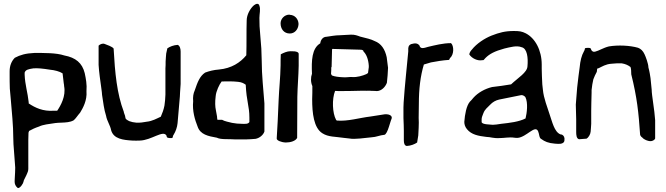

<svg xmlns="http://www.w3.org/2000/svg" viewBox="-20 -728 3456 997"><path d="M30 -335C30 -318 30 -293 31 -268C33 -248 35 -229 36 -212C41 -149 49 -79 49 -10L50 21L56 101C57 114 58 128 59 142C59 158 58 175 57 192C57 199 56 206 56 213C55 227 62 240 69 245C74 255 90 242 99 224C101 219 103 213 104 208C113 191 122 172 126 159C126 156 126 154 127 151C128 101 126 48 127 -3C127 -15 128 -27 128 -39C129 -42 130 -46 131 -48C145 -56 162 -64 183 -71C203 -81 234 -84 267 -89C277 -90 287 -91 297 -91C322 -92 344 -93 362 -103C371 -109 385 -131 396 -143C410 -166 433 -206 429 -254C432 -290 426 -319 420 -348C407 -401 373 -429 314 -440C272 -454 208 -453 158 -453C114 -451 85 -443 57 -428C40 -411 30 -387 30 -358ZM108 -340V-351C113 -366 127 -369 153 -373C174 -375 203 -372 240 -366C263 -364 290 -357 305 -347L311 -296C312 -291 313 -285 313 -280C323 -229 295 -179 277 -153H259C204 -149 163 -168 129 -191V-197C124 -246 110 -288 108 -340Z M492 -391C494 -355 501 -307 506 -271C508 -255 510 -243 510 -235C516 -196 520 -160 531 -126C535 -101 553 -76 557 -52C570 -6 620 -1 668 2C680 2 693 3 705 2C767 1 828 -56 845 -23C845 -11 855 -11 870 -11C875 -11 878 -13 878 -22C879 -24 881 -27 882 -29C892 -45 900 -67 902 -88C906 -134 910 -181 914 -227L915 -248L918 -292V-311C919 -323 917 -330 918 -341V-460C918 -475 914 -490 903 -495C882 -494 862 -486 849 -477C848 -470 844 -457 843 -450C843 -443 840 -422 840 -409C840 -395 840 -383 839 -373V-237C838 -217 837 -198 834 -180C830 -159 823 -140 815 -122C793 -112 771 -99 742 -96C725 -93 708 -90 688 -91C674 -92 662 -95 651 -99C646 -102 636 -106 632 -113C631 -123 628 -132 625 -139C624 -141 623 -144 623 -147C587 -242 577 -349 570 -476C563 -486 536 -495 523 -500C512 -504 499 -498 492 -491Z M983 -202C978 -152 992 -106 1006 -71C1020 -29 1061 -21 1106 -13C1127 -2 1168 -7 1204 -4C1239 -3 1274 -4 1307 -7C1328 -11 1347 -27 1353 -45V-191C1348 -263 1339 -336 1339 -413L1337 -476L1331 -551C1328 -577 1327 -606 1327 -635C1327 -656 1334 -680 1327 -698C1324 -711 1312 -711 1299 -701C1280 -685 1261 -652 1261 -622C1259 -563 1261 -500 1259 -441C1228 -403 1182 -373 1117 -367C1090 -365 1066 -359 1045 -351C1017 -332 1006 -302 991 -258C984 -243 981 -225 983 -202ZM1100 -229C1102 -254 1119 -290 1131 -305C1161 -306 1191 -306 1217 -303C1235 -301 1245 -296 1256 -288C1260 -201 1275 -178 1275 -117V-94C1267 -83 1255 -85 1237 -85C1218 -85 1201 -87 1185 -90C1170 -94 1146 -98 1133 -106H1109C1108 -111 1107 -117 1107 -123L1101 -156C1097 -174 1096 -198 1100 -229Z M1417 -8C1417 1 1439 11 1464 12C1489 12 1515 4 1523 -12C1523 -77 1524 -150 1524 -225C1525 -280 1530 -332 1531 -387V-448C1531 -456 1522 -463 1488 -462C1471 -462 1453 -454 1438 -446C1437 -427 1437 -408 1437 -389C1436 -325 1429 -264 1427 -211C1424 -127 1420 -62 1417 -11ZM1437 -607C1437 -578 1454 -554 1485 -554C1510 -554 1528 -575 1530 -600V-607C1528 -629 1512 -650 1485 -651C1484 -651 1484 -652 1483 -652C1457 -652 1437 -630 1437 -607Z M1600 -345C1593 -326 1593 -301 1602 -281C1602 -257 1602 -235 1601 -213C1601 -141 1609 -64 1654 -36C1685 -16 1720 -19 1766 -12L1793 -9C1823 -3 1873 -12 1909 -15C1934 -16 1952 -26 1976 -28C1984 -29 1993 -48 2000 -71C2006 -89 2011 -108 2013 -110C2021 -129 1996 -139 1968 -133C1952 -130 1930 -127 1904 -123C1845 -116 1786 -97 1729 -102C1727 -103 1726 -105 1725 -106C1706 -141 1703 -213 1720 -256C1726 -256 1732 -255 1740 -255C1768 -255 1837 -256 1865 -257C1877 -257 1888 -256 1899 -257C1906 -256 1913 -256 1919 -256C1923 -256 1929 -256 1937 -255C1962 -256 1981 -277 1989 -298C1992 -324 1994 -349 1995 -376C1993 -395 1990 -413 1988 -431C1979 -472 1960 -502 1925 -515C1908 -524 1883 -530 1850 -538C1837 -543 1821 -549 1802 -548C1783 -548 1761 -545 1745 -545C1721 -545 1697 -540 1675 -537C1657 -537 1645 -521 1643 -503C1599 -477 1597 -413 1600 -345ZM1699 -345C1699 -353 1701 -366 1700 -377C1701 -380 1701 -379 1702 -381L1704 -461C1704 -466 1704 -470 1705 -474L1848 -470C1861 -470 1867 -468 1868 -460C1882 -447 1893 -420 1895 -387V-379C1894 -375 1893 -364 1891 -349C1889 -347 1885 -345 1882 -343C1864 -335 1834 -326 1809 -328C1791 -329 1778 -325 1758 -327C1739 -328 1719 -330 1704 -336C1702 -338 1700 -341 1699 -345Z M2075 -115C2076 -90 2077 -68 2077 -48V0C2077 15 2080 28 2092 30C2113 29 2133 21 2146 12C2147 2 2151 -14 2152 -25C2152 -33 2154 -54 2154 -64C2155 -84 2155 -100 2154 -116C2155 -142 2154 -161 2155 -189C2155 -266 2163 -333 2181 -393C2192 -396 2204 -400 2218 -404C2245 -409 2278 -415 2312 -417L2317 -427C2338 -444 2338 -490 2322 -504C2280 -504 2239 -493 2204 -485C2178 -477 2163 -473 2158 -492C2148 -504 2136 -505 2115 -499C2106 -495 2101 -490 2100 -477V-461C2092 -373 2082 -286 2076 -196L2075 -170Z M2391 -95C2391 -82 2395 -69 2405 -57C2428 -29 2463 -22 2506 -17C2527 -17 2540 -9 2575 -11C2598 -11 2626 -17 2650 -13C2656 -12 2662 -12 2668 -12C2714 -16 2758 -81 2774 -47C2781 -32 2779 -11 2791 -6C2809 7 2826 15 2862 18C2866 18 2872 19 2878 19C2895 20 2911 15 2911 0C2913 -14 2908 -24 2898 -29L2891 -30C2858 -42 2847 -98 2834 -134C2823 -170 2803 -217 2799 -263L2796 -290C2794 -312 2794 -350 2793 -371V-393C2793 -467 2759 -530 2710 -555C2690 -565 2677 -567 2648 -567C2603 -567 2573 -559 2532 -543C2497 -529 2455 -502 2430 -470C2425 -465 2417 -454 2417 -445C2431 -424 2460 -412 2480 -415L2491 -416C2495 -420 2498 -424 2501 -427C2522 -448 2548 -462 2599 -476C2629 -483 2663 -493 2688 -483C2718 -477 2723 -427 2719 -384C2718 -352 2670 -324 2634 -290C2600 -284 2568 -280 2535 -276C2498 -267 2462 -247 2438 -220C2432 -212 2426 -206 2420 -200C2402 -179 2394 -135 2391 -95ZM2481 -93V-109C2481 -117 2485 -128 2490 -140C2498 -161 2510 -168 2525 -184C2538 -198 2554 -207 2572 -211C2611 -219 2650 -227 2686 -234C2693 -235 2702 -231 2708 -224C2723 -194 2716 -141 2709 -113C2674 -95 2626 -90 2582 -85C2564 -82 2549 -80 2539 -80C2521 -82 2487 -81 2481 -93Z M2970 -185C2971 -159 2971 -134 2972 -108V-43C2972 -28 2973 -8 2987 -5L3026 -8C3035 -13 3046 -30 3047 -44C3047 -51 3050 -72 3050 -85V-153C3050 -178 3051 -203 3052 -248V-261C3054 -281 3057 -299 3061 -316C3066 -330 3072 -342 3079 -355C3079 -359 3080 -366 3081 -371C3082 -372 3084 -373 3089 -374C3106 -382 3125 -395 3155 -397C3174 -399 3193 -400 3209 -399C3227 -396 3241 -390 3254 -380C3257 -372 3258 -359 3258 -342C3288 -221 3296 -145 3304 -28C3306 -22 3310 -17 3315 -14C3325 -2 3344 4 3355 5C3366 6 3379 0 3382 -9V-104C3379 -156 3364 -234 3364 -262L3358 -322L3354 -347C3352 -357 3350 -368 3347 -378C3347 -397 3332 -436 3327 -446C3319 -464 3307 -475 3293 -480C3251 -492 3190 -495 3142 -487C3113 -480 3089 -464 3071 -460C3061 -457 3055 -461 3050 -469C3049 -481 3039 -480 3024 -479C3019 -479 3016 -477 3016 -469C3015 -466 3013 -464 3012 -461C3000 -440 2993 -412 2990 -378L2984 -333L2977 -273C2975 -244 2972 -214 2970 -185Z"/></svg>

Font: Vapor
Style: Regular
Weight: 400
Foundry: Cannot Into Space Fonts
Version: Version 0.179